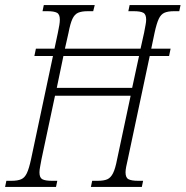

<svg xmlns="http://www.w3.org/2000/svg" viewBox="-42 -734 729 754"><path d="M-22 0 -17 -24H4Q27 -24 41 -30Q55 -36 63.5 -54Q72 -72 80 -109L166 -514H93L99 -543H172L185 -604Q189 -623 191 -635.5Q193 -648 193 -657Q193 -678 181.5 -684Q170 -690 145 -690H125L130 -714H330L324 -690H302Q279 -690 265 -684Q251 -678 242.5 -660Q234 -642 227 -605L213 -543H510L524 -606Q527 -623 529.5 -635.5Q532 -648 532 -657Q532 -678 520.5 -684Q509 -690 484 -690H462L467 -714H667L662 -690H641Q618 -690 604 -684Q590 -678 581.5 -660Q573 -642 565 -605L552 -543H628L622 -514H546L460 -109Q456 -92 453.5 -79Q451 -66 451 -57Q451 -36 463 -30Q475 -24 500 -24H520L515 0H315L320 -24H342Q366 -24 379.5 -30Q393 -36 402 -54Q411 -72 418 -109L471 -358H174L121 -109Q118 -92 115.5 -79Q113 -66 113 -57Q113 -36 124.5 -30Q136 -24 161 -24H183L178 0ZM181 -389H477L504 -514H207Z"/></svg>

Font: Noto Serif ExtraCondensed ExtraLight
Style: Italic
Weight: 200
Width: 2
Italic angle: -12°
Designer: Monotype Design Team
Foundry: Monotype Imaging Inc.
Version: Version 2.014; ttfautohint (v1.8.4.7-5d5b)